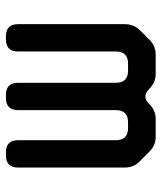

<svg xmlns="http://www.w3.org/2000/svg" viewBox="30 -554 533 632"><g transform="rotate(90 296.0 -238.5)"><path d="M100 8H110Q150 8 150 -32V-354Q150 -394 190 -394H213Q253 -394 253 -354V-32Q253 8 293 8H303Q343 8 343 -32V-354Q343 -394 383 -394H402Q442 -394 442 -354V-32Q442 8 482 8H492Q532 8 532 -32V-383Q532 -412 512 -432L480 -464Q459 -485 431 -485H372Q344 -485 323 -464L321 -462Q310 -451 299 -451Q286 -451 273 -464Q252 -485 224 -485H161Q132 -485 112 -465L80 -433Q60 -413 60 -383V-32Q60 8 100 8Z"/></g></svg>

Font: WD-XL Lubrifont TC
Style: Regular
Weight: 400
Designer: [WD-XL Lubrifont] Copyright 2020-2022 (c) NightFurySL2001, Skr-ZERO; [ZCOOL QingKe HuangYou] Copyright 2018-2022 (c) The
Version: Version 2.001;hotconv 1.1.1;makeotfexe 2.6.0